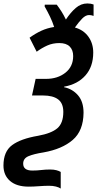

<svg xmlns="http://www.w3.org/2000/svg" viewBox="-74 -875 561 1110"><path d="M277 215Q267 208 249.5 203.5Q232 199 210 199Q183 199 151 201.5Q119 204 92 204Q22 204 -16 171Q-54 138 -54 82Q-54 1 -4 -36Q46 -73 146 -90Q223 -104 257.5 -133.5Q292 -163 292 -228Q292 -278 262 -300.5Q232 -323 175 -323H111L132 -419H192Q259 -419 304 -454.5Q349 -490 349 -551Q349 -586 329 -606Q309 -626 269 -626Q231 -626 199.5 -612Q168 -598 138 -576L97 -657Q130 -681 164.5 -697Q199 -713 239 -719Q229 -750 215 -779Q201 -808 184 -838L185 -848H254Q267 -831 280.5 -810Q294 -789 307 -762Q334 -803 364 -829Q394 -855 431 -855Q442 -855 450.5 -853.5Q459 -852 467 -849V-783Q454 -788 441 -788Q421 -788 401 -767.5Q381 -747 359 -716Q409 -702 437 -663Q465 -624 465 -571Q465 -490 420 -439Q375 -388 297 -374L296 -371Q345 -361 377 -324Q409 -287 409 -223Q408 -119 346.5 -66Q285 -13 178 6Q121 15 90.5 28Q60 41 60 71Q60 111 113 111Q140 111 164 108Q188 105 216 105Q237 105 252 109Q267 113 277 119Z"/></svg>

Font: Noto Sans Condensed SemiBold
Style: Italic
Weight: 600
Width: 3
Italic angle: -12°
Designer: Monotype Design Team
Foundry: Monotype Imaging Inc.
Version: Version 2.013; ttfautohint (v1.8.4.7-5d5b)